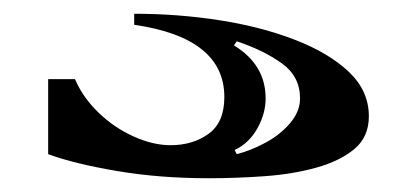

<svg xmlns="http://www.w3.org/2000/svg" viewBox="-20 -36 606 279"><path d="M283 223Q212 223 150 212.5Q88 202 50 188V79H89Q100 105 122.5 127Q145 149 173.5 162Q202 175 228 175Q260 175 283 158.5Q306 142 306 105Q306 19 175 0V-16Q239 -16 299.5 -6.5Q360 3 409 22Q458 41 487 68.5Q516 96 516 133Q516 163 495 180.5Q474 198 440 207.5Q406 217 365 220Q324 223 283 223ZM324 188Q344 183 365.5 171.5Q387 160 401.5 143Q416 126 416 107Q416 75 389.5 56Q363 37 324 24L320 30Q366 58 366 107Q366 129 354 150.5Q342 172 321 182Z"/></svg>

Font: Diplomata
Style: Regular
Weight: 400
Designer: Eduardo Rodriguez Tunni
Foundry: Eduardo Rodriguez Tunni
Version: Version 1.002; ttfautohint (v1.8.4.7-5d5b);gftools[0.9.23]